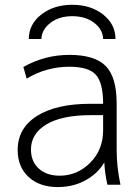

<svg xmlns="http://www.w3.org/2000/svg" viewBox="-20 -759 577 790"><path d="M107.4 -143.6Q107.4 -94.7 139.6 -65.4Q171.9 -36.1 225.6 -36.1Q297.9 -36.1 351.1 -89.4Q404.3 -142.6 404.3 -222.7V-285.2H353.5Q234.4 -285.2 170.9 -247.1Q107.4 -209 107.4 -143.6ZM265.6 -533.2Q369.1 -533.2 414.6 -487.8Q460 -442.4 460 -333V-141.6Q460 -73.2 475.6 1H421.9Q411.1 -46.9 409.2 -90.8Q383.8 -46.9 335.9 -19.5Q284.2 10.7 217.8 10.7Q142.6 10.7 97.7 -30.8Q52.7 -72.3 52.7 -141.6Q52.7 -231.4 131.8 -281.7Q210.9 -332 353.5 -332H404.3Q404.3 -418 374.5 -451.2Q344.7 -484.4 265.6 -484.4Q170.9 -484.4 89.8 -435.5L76.2 -483.4Q164.1 -533.2 265.6 -533.2ZM150.4 -598.6H98.6Q98.6 -659.2 149.9 -699.2Q201.2 -739.3 277.3 -739.3Q353.5 -739.3 404.3 -699.2Q455.1 -659.2 455.1 -598.6H404.3Q403.3 -637.7 367.7 -665Q332 -692.4 277.3 -692.4Q222.7 -692.4 187 -664.6Q151.4 -636.7 150.4 -598.6Z"/></svg>

Font: Gen Shin Gothic Light
Style: Regular
Weight: 200
Designer: [Source Han Sans]
Ryoko NISHIZUKA  (kana & ideographs); Paul D. Hunt (Latin, Greek & Cyrillic); Wenlong ZHANG  (bopomofo
Version: Version 1.002.20150607